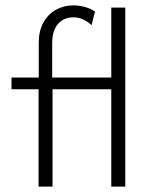

<svg xmlns="http://www.w3.org/2000/svg" viewBox="-20 -695 557 715"><path d="M123.6 0V-362.5H22.9V-406.2H124.3V-536.1Q124.3 -579.2 141.3 -610.4Q158.3 -641.7 187.8 -658.3Q217.4 -675 253.5 -675Q273.6 -675 294.8 -669.4Q316 -663.9 334 -652.1L320.8 -601.4Q304.9 -616 287.8 -623.3Q270.8 -630.6 252.1 -630.6Q230.6 -630.6 212.8 -620.1Q195.1 -609.7 184.7 -588.5Q174.3 -567.4 174.3 -534V-406.2H394.4V-666.7H446.5V0H394.4V-362.5H175.7V0Z"/></svg>

Font: Afacad Flux Light
Style: Regular
Weight: 300
Designer: Kristian Moeller
Foundry: Dicotype
Version: Version 1.100